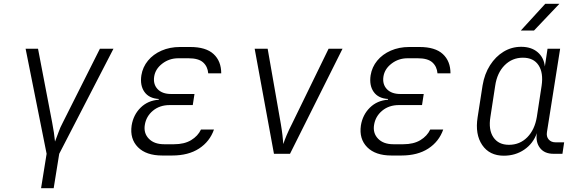

<svg xmlns="http://www.w3.org/2000/svg" viewBox="-20 -805 3040 1005"><path d="M195 180 224 0 114 -550H179L253 -164Q258 -138 262 -112Q266 -86 268 -64Q277 -86 286 -112Q295 -138 309 -164L503 -550H574L290 0L261 180Z M881 9H829Q745 9 702 -34.5Q659 -78 669 -148Q678 -204 716 -241.5Q754 -279 811 -283V-287Q760 -290 736 -324Q712 -358 720 -411Q727 -454 754.5 -487.5Q782 -521 825.5 -540Q869 -559 922 -559H976Q1058 -559 1098 -522Q1138 -485 1138 -421H1070Q1067 -457 1043 -478.5Q1019 -500 967 -500H913Q866 -500 829.5 -472Q793 -444 787 -404Q781 -364 805 -338.5Q829 -313 876 -313H998L989 -255H868Q816 -255 780.5 -225.5Q745 -196 738 -151Q731 -108 759 -79Q787 -50 839 -50H891Q945 -50 980.5 -71.5Q1016 -93 1032 -127H1100Q1078 -64 1022 -27.5Q966 9 881 9Z M1414 0 1313 -550H1381L1450 -156Q1455 -127 1458.5 -97.5Q1462 -68 1463 -51Q1468 -68 1480.5 -97.5Q1493 -127 1508 -156L1700 -550H1773L1498 0Z M2081 9H2029Q1945 9 1902 -34.5Q1859 -78 1869 -148Q1878 -204 1916 -241.5Q1954 -279 2011 -283V-287Q1960 -290 1936 -324Q1912 -358 1920 -411Q1927 -454 1954.5 -487.5Q1982 -521 2025.5 -540Q2069 -559 2122 -559H2176Q2258 -559 2298 -522Q2338 -485 2338 -421H2270Q2267 -457 2243 -478.5Q2219 -500 2167 -500H2113Q2066 -500 2029.5 -472Q1993 -444 1987 -404Q1981 -364 2005 -338.5Q2029 -313 2076 -313H2198L2189 -255H2068Q2016 -255 1980.5 -225.5Q1945 -196 1938 -151Q1931 -108 1959 -79Q1987 -50 2039 -50H2091Q2145 -50 2180.5 -71.5Q2216 -93 2232 -127H2300Q2278 -64 2222 -27.5Q2166 9 2081 9Z M2706 -645 2834 -785H2908L2775 -645ZM2617 10Q2542 10 2504 -46Q2466 -102 2480 -191L2506 -358Q2516 -418 2545 -463.5Q2574 -509 2616 -534.5Q2658 -560 2708 -560Q2761 -560 2794 -532Q2827 -504 2832 -457L2846 -550H2912L2843 -114Q2839 -90 2852 -75Q2865 -60 2888 -60H2933L2924 0H2877Q2830 0 2806.5 -30.5Q2783 -61 2790 -108Q2771 -54 2724.5 -22Q2678 10 2617 10ZM2644 -47Q2701 -47 2740 -86.5Q2779 -126 2790 -193L2815 -356Q2825 -424 2799 -463.5Q2773 -503 2717 -503Q2661 -503 2621.5 -463.5Q2582 -424 2572 -356L2547 -193Q2536 -126 2562.5 -86.5Q2589 -47 2644 -47Z"/></svg>

Font: JetBrains Mono NL ExtraLight
Style: Italic
Weight: 200
Italic angle: -9°
Monospace: yes
Designer: Philipp Nurullin, Konstantin Bulenkov
Foundry: JetBrains
Version: Version 2.305; ttfautohint (v1.8.4.7-5d5b)